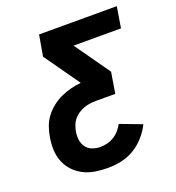

<svg xmlns="http://www.w3.org/2000/svg" viewBox="-133 -841 866 947"><g transform="rotate(-20 300.0 -367.5)"><path d="M273 0Q239 0 207 -5Q175 -10 147 -24Q119 -38 97.5 -60.5Q76 -83 64 -112Q52 -141 50.5 -174Q49 -207 55 -241Q59 -267 68.5 -293.5Q78 -320 95 -342.5Q112 -365 135 -383Q158 -401 183.5 -412.5Q209 -424 236 -431Q263 -438 289 -440V-441L159 -625L178 -735H586L568 -625H319L449 -441L431 -331H331Q315 -331 299 -329Q283 -327 267 -321.5Q251 -316 236.5 -306.5Q222 -297 211 -284Q200 -271 194 -255Q188 -239 185 -223Q181 -201 184 -179.5Q187 -158 199 -141.5Q211 -125 231 -117.5Q251 -110 273 -110Q291 -110 309.5 -114.5Q328 -119 344.5 -129Q361 -139 374 -154Q387 -169 396 -186L510 -143Q494 -110 468.5 -81.5Q443 -53 411 -34Q379 -15 343.5 -7.5Q308 0 273 0Z"/></g></svg>

Font: Iosevka SS04 XBd Ex
Style: Italic
Weight: 800
Width: 7
Italic angle: -9°
Monospace: yes
Designer: Belleve Invis
Foundry: Belleve Invis
Version: Version 19.0.0; ttfautohint (v1.8.4)